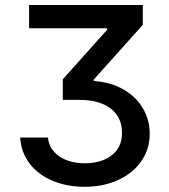

<svg xmlns="http://www.w3.org/2000/svg" viewBox="-20 -550 666 757"><path d="M314.5 93.8Q356.9 93.8 390.4 79.8Q423.8 65.9 442.6 38.8Q461.4 11.7 460.9 -26.4Q461.4 -63 443.6 -92.3Q425.8 -121.6 387.7 -138.9Q349.6 -156.2 292 -156.2H227.5V-237.3L402.3 -432.6V-438.5H94.7V-530.3H543V-452.1L349.6 -236.3V-230.5Q415 -226.6 465.3 -198.2Q515.6 -169.9 543 -123.8Q570.3 -77.6 570.3 -22.5Q570.3 37.6 537.4 85.2Q504.4 132.8 445.8 159.7Q387.2 186.5 313.5 186.5Q244.1 186.5 187.5 162.8Q130.9 139.2 96.9 95Q63 50.8 59.6 -7.8H168.9Q171.9 23.4 191.4 46.6Q210.9 69.8 243.2 81.8Q275.4 93.8 314.5 93.8Z"/></svg>

Font: Pretendard Std Medium
Style: Regular
Weight: 500
Designer: Base glyphs from Inter by Rasmus Andersson; Hangeul glyphs from Noto Sans CJK(Source Han Sans) by Jang Soo-young and Kan
Foundry: Kil Hyung-jin
Version: Version 1.309